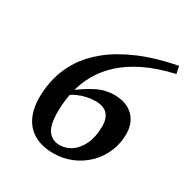

<svg xmlns="http://www.w3.org/2000/svg" viewBox="-163 -837 955 985"><g transform="rotate(30 314.0 -344.0)"><path d="M619 -699.5 628 -656Q528.5 -633.5 455.8 -598Q383 -562.5 333.2 -516.8Q283.5 -471 253.8 -417.5Q224 -364 210.8 -305Q197.5 -246 197.5 -183.5Q197.5 -105.5 222.2 -73Q247 -40.5 290.5 -40.5Q329 -40.5 361.2 -63.2Q393.5 -86 413.2 -129.5Q433 -173 433 -234.5Q433 -278 410.8 -303.2Q388.5 -328.5 338.5 -328.5Q315 -328.5 288.8 -323Q262.5 -317.5 237 -306Q211.5 -294.5 189 -276L164.5 -285.5Q209 -320.5 243.2 -343.5Q277.5 -366.5 305.2 -380Q333 -393.5 357.8 -399Q382.5 -404.5 407.5 -404.5Q457 -404.5 490.8 -386Q524.5 -367.5 542 -335.2Q559.5 -303 559.5 -261.5Q559.5 -202.5 537.8 -152.8Q516 -103 477.8 -66Q439.5 -29 389.8 -8.5Q340 12 283.5 12Q218.5 12 172.8 -12.8Q127 -37.5 103 -85.5Q79 -133.5 79 -203Q79 -260.5 94.2 -320.2Q109.5 -380 145.5 -436.8Q181.5 -493.5 243.5 -543.8Q305.5 -594 397.8 -634Q490 -674 619 -699.5Z"/></g></svg>

Font: Newsreader 16pt 16pt SemiBold
Style: Italic
Weight: 600
Italic angle: -17°
Version: Version 1.003